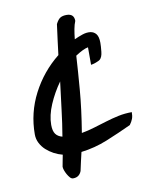

<svg xmlns="http://www.w3.org/2000/svg" viewBox="-69 -528 512 664"><g transform="rotate(-10 187.0 -196.5)"><path d="M105.5 38.1Q107.4 27.3 109.4 17.1Q111.3 6.8 113.3 -2.9Q97.7 -6.8 83 -14.6Q68.4 -22.5 56.6 -33.2Q44.9 -43.9 37.6 -58.1Q30.3 -72.3 30.3 -88.9Q30.3 -164.1 64.9 -231Q99.6 -297.9 158.2 -344.7Q161.1 -370.1 164.6 -396Q168 -421.9 171.9 -451.2Q179.7 -466.8 188 -471.7Q196.3 -476.6 210 -476.6Q236.3 -476.6 236.3 -451.2Q231.4 -439.5 228.5 -423.8Q225.6 -408.2 223.6 -388.7Q238.3 -395.5 252.9 -400.4Q267.6 -405.3 280.3 -403.8Q293 -402.3 300.8 -392.6Q308.6 -382.8 308.6 -361.3Q308.6 -349.6 306.6 -330.6Q304.7 -311.5 295.9 -303.7Q292 -300.8 286.6 -298.8Q281.2 -296.9 276.4 -294.9Q270.5 -293 263.7 -292V-353.5Q247.1 -350.6 218.8 -332Q215.8 -281.2 210.4 -214.8Q205.1 -148.4 191.4 -65.4Q213.9 -69.3 236.3 -76.2L281.2 -89.8Q303.7 -96.7 326.7 -101.6Q349.6 -106.4 374 -106.4Q374 -92.8 370.6 -83.5Q367.2 -74.2 359.4 -63.5Q315.4 -43 271 -24.9Q226.6 -6.8 178.7 -1Q174.8 13.7 171.4 30.3Q168 46.9 164.1 63.5Q156.2 84 134.8 84Q128.9 84 124 78.6Q119.1 73.2 114.7 65.4Q110.4 57.6 107.9 50.3Q105.5 43 105.5 38.1ZM91.8 -111.3Q91.8 -89.8 99.6 -79.1Q107.4 -68.4 123 -64.5Q130.9 -111.3 136.2 -156.2Q141.6 -201.2 148.4 -253.9Q124 -219.7 107.9 -182.1Q91.8 -144.5 91.8 -111.3Z"/></g></svg>

Font: La Belle Aurore
Style: Regular
Weight: 400
Version: Version 1.001 2001